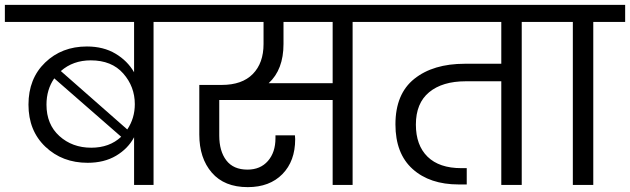

<svg xmlns="http://www.w3.org/2000/svg" viewBox="-47 -760 2589 789"><path d="M504 0V-196Q479 -149 430 -120Q381 -91 313 -91Q209 -91 139.5 -157Q70 -223 70 -330Q70 -437 138.5 -503Q207 -569 310 -569Q378 -569 427.5 -539.5Q477 -510 504 -463V-670H-27V-740H715V-670H584V0ZM326 -512Q253 -512 203 -468L476 -228Q507 -274 507 -332Q507 -404 459.5 -458Q412 -512 326 -512ZM328 -153Q403 -153 451 -198L176 -438Q144 -392 144 -330Q144 -249 197 -201Q250 -153 328 -153Z M1118 -579Q1118 -474 1057 -418H1320V-670H1118ZM662 -670V-740H1535V-670H1402V0H1320V-349H854V-203Q854 -139 883 -101Q912 -63 970 -63Q1023 -63 1054 -98.5Q1085 -134 1085 -192V-204H1165Q1166 -197 1166 -188Q1166 -98 1113.5 -44.5Q1061 9 971 9Q875 9 823.5 -50.5Q772 -110 772 -207V-411H864Q948 -411 992 -456Q1036 -501 1036 -579V-670Z M1481 -670V-740H2229V-670H2097V0H2013V-426H1867Q1771 -426 1716.5 -381Q1662 -336 1662 -248Q1662 -163 1710 -116Q1758 -69 1849 -69H1871V-2H1838Q1719 -2 1648.5 -65.5Q1578 -129 1578 -249Q1578 -374 1655.5 -436Q1733 -498 1863 -498H2013V-670Z M2307 0V-670H2175V-740H2522V-670H2391V0Z"/></svg>

Font: SVN-Poppins
Style: Regular
Weight: 400
Designer: Ninad Kale (Devanagari), Jonny Pinhorn (Latin)
Foundry: Indian Type Foundry
Version: Version 3.002 2017